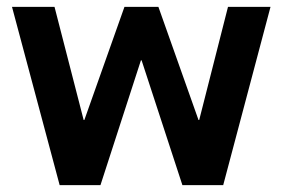

<svg xmlns="http://www.w3.org/2000/svg" viewBox="-20 -540 824 560"><path d="M139 -520 224 -190H226L343 -520H442L559 -190H561L645 -520H769L631 0H512L393 -364H391L273 0H154L15 -520Z"/></svg>

Font: Non Bureau Medium
Style: Regular
Weight: 500
Designer: Jona Saucedo
Foundry: Non Foundry
Version: Version 1.000; ttfautohint (v1.8.4)